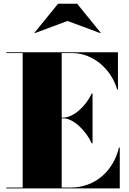

<svg xmlns="http://www.w3.org/2000/svg" viewBox="-20 -1038 710 1058"><path d="M352 -922.5 532.5 -855.5 535 -857.5 405 -1017.5H300L170 -857.5L172 -855.5ZM485.5 -248H490V-523H485.5C455.5 -456 386 -390 329 -390H320V-745.5H379C496 -745.5 595.5 -652 625.5 -545H630V-750H15V-745.5H105V-4.5H15V0H640V-225H635.5C605.5 -98 506 -4.5 369 -4.5H320V-386H329C386 -386 455.5 -315 485.5 -248Z"/></svg>

Font: Bodoni* 36pt Fatface
Style: Regular
Weight: 900
Version: Version 2.3